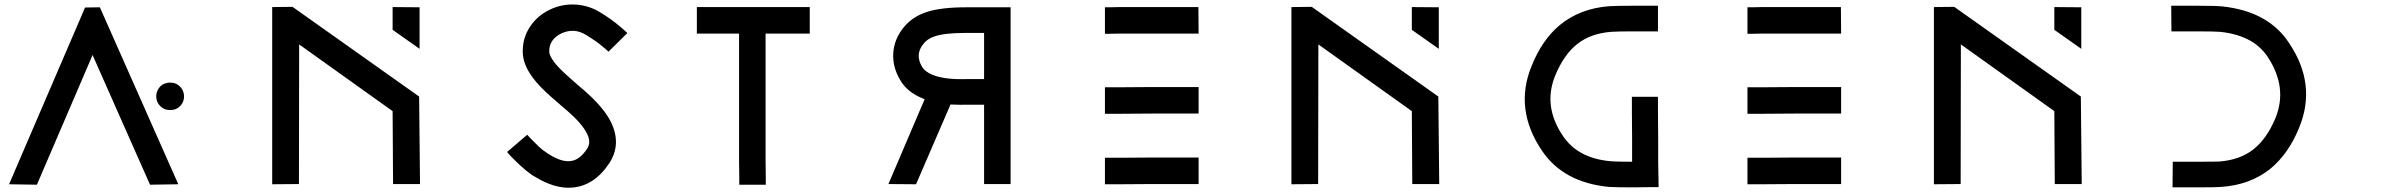

<svg xmlns="http://www.w3.org/2000/svg" viewBox="-20 -833 10807 869"><path d="M749 -459Q776 -460 794 -442Q812 -424 813 -399Q814 -373 796.5 -354Q779 -335 752 -335Q724 -334 705.5 -352.5Q687 -371 687 -397Q687 -418 700 -435.5Q713 -453 734 -457Q739 -459 749 -459ZM21 1 365 -799 432 -800 787 1 659 3 399 -584 147 3Z M1879 -612 1757 -698V-801L1879 -800ZM1212 1V-801L1304 -802L1877 -396L1881 0H1759L1757 -330L1334 -632L1333 0Z M2366 -223 2367 -222 2370 -219Q2373 -215 2381 -207L2417 -171Q2436 -153 2451 -144Q2452 -143 2461 -137Q2520 -99 2561 -104Q2603 -107 2638 -161Q2656 -189 2637 -228Q2614 -274 2547 -332Q2545 -334 2540.5 -337.5Q2536 -341 2534 -343Q2524 -351 2521 -354Q2515 -359 2507 -366.5Q2499 -374 2497 -375Q2478 -391 2450 -417Q2401 -463 2376 -504Q2345 -554 2346 -603Q2346 -662 2378.5 -711.5Q2411 -761 2466 -788Q2520 -815 2581 -812.5Q2642 -810 2695 -778Q2748 -746 2786 -713Q2800 -702 2810 -692Q2811 -691 2813.5 -689Q2816 -687 2817 -686Q2819 -684 2819 -683L2734 -599Q2733 -599 2733 -600L2729 -604Q2728 -605 2721 -611Q2714 -617 2709 -621Q2679 -647 2632 -675Q2578 -709 2519 -681Q2466 -654 2466 -602Q2465 -588 2478 -567Q2495 -539 2533 -504Q2560 -479 2575 -466Q2577 -465 2585 -457.5Q2593 -450 2599 -445L2612 -434Q2614 -432 2618.5 -428.5Q2623 -425 2625 -423Q2712 -347 2745 -281Q2794 -181 2738 -95Q2671 7 2571 16Q2491 23 2398 -35Q2389 -39 2381 -46Q2362 -59 2337 -82Q2307 -110 2293 -125Q2289 -130 2280 -139Q2280 -140 2279 -141Q2278 -142 2277 -143L2275 -145Z M3326 3V-5V-28Q3326 -62 3325 -110V-357V-605V-681H3214H3156H3140H3134V-801H3140H3156H3214H3389H3565H3623H3639H3645V-681H3639H3623H3565H3445V-605V-357V-110Q3446 -62 3446 -28V-5V3Z M4434 -475V-675V-684H4352Q4254 -684 4209 -668Q4178 -658 4160 -635Q4120 -587 4153 -531Q4166 -509 4199 -495Q4254 -472 4354 -475ZM4434 0V-9V-34V-125V-359H4357Q4330 -358 4282 -360L4126 1L4001 0L4165 -384Q4159 -386 4155 -388Q4084 -417 4053 -473Q4019 -531 4023 -593.5Q4027 -656 4070 -709Q4110 -758 4175 -779Q4240 -800 4353 -800H4434H4554V-791V-766V-675V-400V-125V-34V-8V0Z M4981 -119H4986H4999H5047Q5113 -120 5193 -120H5339H5387H5400H5405V0H5400H5387H5339H5193L5047 1H4999H4986H4981ZM4981 -438H4986H4999H5047Q5114 -439 5193 -439H5339H5387H5400H5405V-319H5400H5387H5339H5193Q5114 -319 5048 -318H5000H4986H4981ZM4981 -800H4985H4999Q5019 -801 5047 -801H5192H5338H5386H5400H5404L5405 -681H5400H5386H5338H5193H5047Q5019 -681 4999 -680H4986H4981Z M6492 -612 6370 -698V-801L6492 -800ZM5825 1V-801L5917 -802L6490 -396L6494 0H6372L6370 -330L5947 -632L5946 0Z M7487 14H7486H7484H7476H7447Q7422 15 7374 15Q7296 15 7262 13Q7056 -7 6959 -151Q6832 -339 6912 -534Q6959 -652 7039 -719Q7131 -795 7264 -805Q7300 -807 7371 -807H7478H7482H7483H7484V-691H7483H7482H7478H7372Q7299 -691 7273 -689Q7180 -682 7119 -634Q7058 -586 7019 -491Q6962 -352 7055 -216Q7088 -169 7132 -144Q7189 -110 7273 -103Q7297 -101 7367 -101V-198Q7367 -272 7366 -333V-378V-390V-395H7484V-391V-378V-334Q7485 -272 7485 -199V-102Z M7889 -119H7894H7907H7955Q8021 -120 8101 -120H8247H8295H8308H8313V0H8308H8295H8247H8101L7955 1H7907H7894H7889ZM7889 -438H7894H7907H7955Q8022 -439 8101 -439H8247H8295H8308H8313V-319H8308H8295H8247H8101Q8022 -319 7956 -318H7908H7894H7889ZM7889 -800H7893H7907Q7927 -801 7955 -801H8100H8246H8294H8308H8312L8313 -681H8308H8294H8246H8101H7955Q7927 -681 7907 -680H7894H7889Z M9400 -612 9278 -698V-801L9400 -800ZM8733 1V-801L8825 -802L9398 -396L9402 0H9280L9278 -330L8855 -632L8854 0Z M9807 -807H9808H9809H9814H9830H9924Q10012 -807 10038 -804Q10246 -782 10340 -639Q10467 -451 10386 -255Q10339 -139 10258 -71Q10166 4 10033 13Q10015 15 9925 15H9837H9819H9815H9813L9814 -101H9815H9820H9838H9925Q10011 -101 10025 -102Q10118 -109 10179 -157Q10240 -205 10279 -299Q10335 -437 10244 -575Q10214 -620 10168 -647Q10109 -681 10027 -689Q10003 -691 9923 -691H9831H9814H9810H9809H9808Z"/></svg>

Font: FoundationLogo
Style: Medium
Weight: 500
Version: Version 0.3